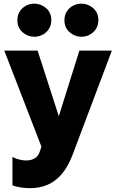

<svg xmlns="http://www.w3.org/2000/svg" viewBox="-20 -780 620 1024"><path d="M141.6 223.5Q117.1 223.5 93.1 220.1Q69 216.6 46.4 208.9V57Q62.5 65.8 82.2 70.8Q101.9 75.8 118.9 75.8Q146.2 75.8 165.6 64.2Q184.9 52.8 193.1 26L200.9 2L2.9 -510H180.6L293.6 -160.2L403.4 -510H576.6L365.1 50.8Q339.4 115.6 305 153.4Q270.6 191.1 229.2 207.3Q187.9 223.5 141.6 223.5ZM163.1 -584Q127.9 -584 100.2 -608.1Q72.6 -632.1 72.6 -672.2Q72.6 -699.1 85.4 -719.1Q98.2 -739 118.9 -749.8Q139.6 -760.5 163.1 -760.5Q198.4 -760.5 226 -736.6Q253.6 -712.8 253.6 -672.2Q253.6 -645.4 240.8 -625.6Q228 -605.9 207.3 -594.9Q186.6 -584 163.1 -584ZM414.1 -584Q378.9 -584 351.2 -608.1Q323.6 -632.1 323.6 -672.2Q323.6 -699.1 336.4 -719.1Q349.2 -739 369.9 -749.8Q390.6 -760.5 414.1 -760.5Q449.4 -760.5 477 -736.6Q504.6 -712.8 504.6 -672.2Q504.6 -645.4 491.8 -625.6Q479 -605.9 458.3 -594.9Q437.6 -584 414.1 -584Z"/></svg>

Font: Geologica-Sharp
Style: Regular
Weight: 100
Designer: Sindre Bremnes, Frode Helland
Foundry: Monokrom Skriftforlag AS
Version: Version 1.010;gftools[0.9.28]